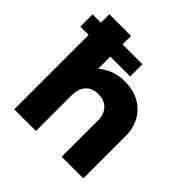

<svg xmlns="http://www.w3.org/2000/svg" viewBox="-187 -874 1028 1028"><g transform="rotate(45 327.0 -360.0)"><path d="M68 0V-720H232V-471.5Q262 -496.5 298.5 -510.8Q335 -525 377 -525Q448.5 -525 496.2 -496.5Q544 -468 567.5 -422Q591 -376 591 -323V0H427V-277Q427 -321 401.5 -348.5Q376 -376 330 -376.5Q283.5 -377 257.8 -348.5Q232 -320 232 -271.5V0ZM5 -563.5V-656H382.5V-563.5Z"/></g></svg>

Font: Geologica
Style: Bold
Weight: 700
Designer: Sindre Bremnes, Frode Helland
Foundry: Monokrom Skriftforlag AS
Version: Version 1.010; ttfautohint (v1.8.4.7-5d5b);gftools[0.9.28]